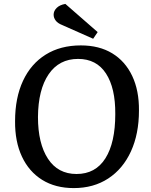

<svg xmlns="http://www.w3.org/2000/svg" viewBox="-20 -947 770 981"><path d="M57 -328Q57 -447 97.5 -534Q138 -621 213.5 -668Q289 -715 393 -715Q487 -715 553.5 -674.5Q620 -634 655.5 -559Q691 -484 690 -382Q690 -263 649 -173.5Q608 -84 533 -35Q458 14 357 14Q263 14 195.5 -28Q128 -70 92 -147Q56 -224 57 -328ZM174 -349Q174 -214 225 -136Q276 -58 371 -58Q468 -58 518.5 -138Q569 -218 569 -364Q570 -497 521.5 -571.5Q473 -646 379 -646Q282 -646 228.5 -567.5Q175 -489 174 -349ZM479 -783 456 -749 298 -819Q275 -828 264.5 -842Q254 -856 254 -872Q254 -891 269.5 -906.5Q285 -922 314 -927Z"/></svg>

Font: Literata 12pt Medium
Style: Italic
Weight: 500
Italic angle: -2°
Designer: Latin by Veronika Burian and Jose Scaglione. Greek by Irene Vlachou. Cyrillic by Vera Evstafieva
Foundry: TypeTogether
Version: Version 3.002